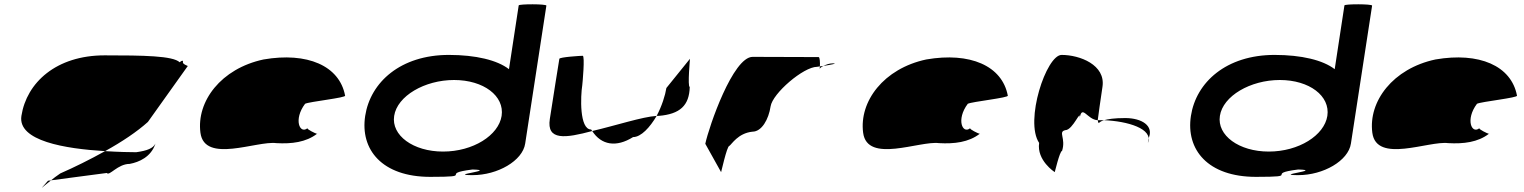

<svg xmlns="http://www.w3.org/2000/svg" viewBox="-20 -810 7050 888"><path d="M79 -274C61 -158 281 -122 466 -111C544 -154 614 -201 664 -246L848 -504C855 -504 824 -512 826 -522C828 -533 820 -530 811 -522C780 -552 643 -554 464 -554C240 -554 103 -428 79 -274ZM202 26C159 76 167 62 216 24ZM216 24 474 -10C486 6 524 -52 580 -52C623 -60 679 -84 699 -146C688 -124 661 -113 610 -106C582 -106 529 -107 466 -111C396 -72 323 -36 259 -8C241 4 227 15 216 24Z M907 -196C926 -52 1168 -160 1258 -148C1329 -144 1395 -152 1446 -191C1438 -193 1399 -212 1402 -217C1367 -188 1336 -257 1391 -330C1410 -340 1584 -358 1576 -368C1550 -506 1401 -570 1199 -535C1002 -493 888 -341 907 -196ZM1402 -217V-218ZM1447 -192 1446 -191C1448 -191 1448 -191 1447 -190Z M1669 -274C1645 -118 1747 8 1970 8C2186 8 2004 -6 2165 -26C2284 -23 2044 0 2166 0C2281 0 2397 -66 2409 -146L2507 -784C2508 -792 2380 -792 2379 -785L2334 -490C2280 -532 2180 -556 2056 -556C1833 -556 1693 -430 1669 -274ZM1803 -274C1817 -366 1944 -440 2080 -440C2217 -440 2314 -366 2300 -274C2286 -184 2168 -109 2029 -109C1891 -109 1789 -184 1803 -274Z M2523 -260C2507 -158 2596 -171 2719 -204C2718 -206 2715 -209 2714 -211C2659 -211 2665 -366 2673 -416C2674 -424 2686 -552 2675 -552C2665 -552 2568 -546 2567 -538C2567 -538 2535 -340 2523 -260ZM2719 -204C2761 -139 2830 -127 2908 -176C2945 -176 2986 -221 3017 -274C2951 -270 2830 -230 2719 -204ZM3017 -274H3026C3125 -282 3168 -322 3170 -408C3159 -408 3172 -546 3171 -538L3062 -403C3057 -370 3041 -319 3017 -274Z M3242 -145 3315 -14C3314 -6 3342 -135 3353 -135C3364 -142 3393 -194 3460 -201C3503 -201 3535 -258 3544 -318C3553 -378 3696 -501 3759 -501C3759 -501 3764 -502 3772 -503C3773 -520 3772 -546 3766 -546C3766 -546 3579 -547 3461 -547C3370 -547 3259 -225 3242 -145ZM3772 -503C3772 -498 3771 -494 3771 -491C3771 -494 3778 -500 3788 -505C3782 -504 3777 -504 3772 -503ZM3788 -505C3819 -510 3859 -517 3832 -517C3816 -517 3800 -511 3788 -505Z M3972 -196C3991 -52 4233 -160 4323 -148C4394 -144 4460 -152 4511 -191C4503 -193 4464 -212 4467 -217C4432 -188 4401 -257 4456 -330C4475 -340 4649 -358 4641 -368C4615 -506 4466 -570 4264 -535C4067 -493 3953 -341 3972 -196ZM4467 -217V-218ZM4512 -192 4511 -191C4513 -191 4513 -191 4512 -190Z M4786 -149C4774 -68 4858 -14 4858 -14C4857 -6 4881 -112 4892 -112C4911 -171 4872 -200 4907 -208C4943 -208 4981 -314 4973 -261C4984 -331 5008 -256 5057 -254C5061 -281 5069 -346 5079 -409C5094 -510 4974 -556 4890 -556C4819 -556 4718 -250 4786 -149ZM5057 -254C5058 -246 5060 -242 5062 -241C5061 -237 5061 -246 5086 -254ZM5086 -254C5193 -250 5316 -215 5289 -149L5292 -170C5318 -228 5261 -264 5184 -264C5132 -264 5104 -259 5086 -254Z M5488 -274C5464 -118 5566 8 5789 8C6005 8 5823 -6 5984 -26C6103 -23 5863 0 5985 0C6100 0 6216 -66 6228 -146L6326 -784C6327 -792 6199 -792 6198 -785L6153 -490C6099 -532 5999 -556 5875 -556C5652 -556 5512 -430 5488 -274ZM5622 -274C5636 -366 5763 -440 5899 -440C6036 -440 6133 -366 6119 -274C6105 -184 5987 -109 5848 -109C5710 -109 5608 -184 5622 -274Z M6327 -196C6346 -52 6588 -160 6678 -148C6749 -144 6815 -152 6866 -191C6858 -193 6819 -212 6822 -217C6787 -188 6756 -257 6811 -330C6830 -340 7004 -358 6996 -368C6970 -506 6821 -570 6619 -535C6422 -493 6308 -341 6327 -196ZM6822 -217V-218ZM6867 -192 6866 -191C6868 -191 6868 -191 6867 -190Z"/></svg>

Font: Ampere
Style: SCSuExtIta
Weight: 400
Version: Version 1